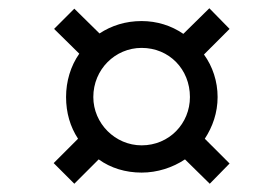

<svg xmlns="http://www.w3.org/2000/svg" viewBox="-20 -591 651 465"><path d="M160 -146 219 -205C248 -184 284 -173 323 -173C361 -173 398 -185 428 -205L488 -146L536 -195L476 -255C495 -284 507 -318 507 -356C507 -394 495 -430 474 -459L536 -521L487 -571L424 -509C395 -529 360 -540 323 -540C284 -540 250 -529 221 -510L160 -570L111 -521L172 -461C151 -431 140 -394 140 -356C140 -318 150 -284 169 -255L110 -196ZM323 -239C259 -239 206 -292 206 -356C206 -423 259 -475 323 -475C390 -475 440 -423 440 -356C440 -292 390 -239 323 -239Z"/></svg>

Font: Noto Serif Semi
Style: Italic
Weight: 600
Italic angle: -12°
Designer: Monotype Design Team
Foundry: Monotype Imaging Inc.
Version: Version 1.901